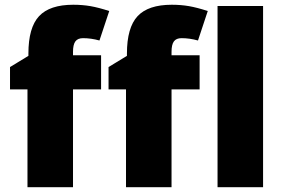

<svg xmlns="http://www.w3.org/2000/svg" viewBox="-20 -785 1189 805"><path d="M403.8 -410.2H286.1V0H95.2V-410.2H22V-503.9L99.1 -550.8V-560.1Q99.1 -669.4 143.8 -717.3Q188.5 -765.1 287.1 -765.1Q325.2 -765.1 359.1 -759.3Q393.1 -753.4 438 -738.8L397 -615.2Q361.8 -625 328.1 -625Q306.2 -625 296.1 -611.6Q286.1 -598.1 286.1 -567.9V-553.2H403.8ZM816.9 -410.2H699.2V0H508.3V-410.2H435.1V-503.9L512.2 -550.8V-560.1Q512.2 -669.4 556.9 -717.3Q601.6 -765.1 700.2 -765.1Q738.3 -765.1 772.2 -759.3Q806.2 -753.4 851.1 -738.8L810.1 -615.2Q774.9 -625 741.2 -625Q719.2 -625 709.2 -611.6Q699.2 -598.1 699.2 -567.9V-553.2H816.9ZM1083 0H892.1V-759.8H1083Z"/></svg>

Font: Open Sans ExtBd
Style: Bold
Weight: 800
Foundry: Ascender Corporation
Version: Version 1.10